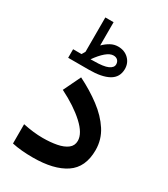

<svg xmlns="http://www.w3.org/2000/svg" viewBox="-208 -951 911 1044"><g transform="rotate(30 247.0 -429.5)"><path d="M123 -620.6Q126.5 -626 129.6 -631.6Q132.8 -637.2 135.7 -642.1V-857.9H187.5V-711.9Q207.5 -731.9 229.5 -743.9Q251.5 -755.9 275.9 -755.9Q316.4 -755.9 342.3 -730.7Q368.2 -705.6 368.2 -667.5Q367.7 -615.7 324.5 -591.3Q281.2 -566.9 200.7 -566.9H70.3V-620.6ZM200.2 -621.1Q261.2 -621.1 287.8 -633.3Q314.5 -645.5 314.5 -666Q314.5 -681.6 304.9 -691.4Q295.4 -701.2 278.3 -701.2Q256.8 -701.2 231.4 -679.7Q206.1 -658.2 179.7 -620.6ZM167 -120.1Q215.8 -120.1 255.4 -127.7Q294.9 -135.3 318.4 -153.3Q341.8 -171.4 341.8 -201.7Q341.8 -248 284.2 -301Q226.6 -354 132.3 -401.4L184.6 -509.8Q259.3 -472.7 319.6 -427.2Q379.9 -381.8 415.3 -327.1Q450.7 -272.5 450.7 -206.1Q450.7 -98.1 378.2 -49.6Q305.7 -1 174.3 -1Q137.7 -1 105.5 -3.9Q73.2 -6.8 43.5 -13.2V-134.3Q111.3 -120.1 167 -120.1Z"/></g></svg>

Font: Vazirmatn UI SemiBold
Style: Regular
Weight: 600
Designer: Saber Rastikerdar
Foundry: Saber Rastikerdar
Version: Version 33.003